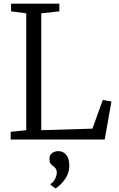

<svg xmlns="http://www.w3.org/2000/svg" viewBox="-20 -763 650 1050"><path d="M38.5 0V-42L123.5 -51V-690L40.5 -701V-743H304.5V-701L205.5 -690V-51L485.5 -59.5L542 -216L589.5 -208L552.5 0ZM359 142.5Q359 177.5 342.8 204.8Q326.5 232 308.5 248.2Q290.5 264.5 284.5 267H283.5L257 248.5V242.5Q272 234.5 281.2 215.2Q290.5 196 290.5 181Q290.5 166 284 158Q277.5 150 269.5 144.5Q262 139 256.2 131Q250.5 123 250.5 107.5Q250.5 89.5 258.8 80Q267 70.5 278 67Q289 63.5 296.5 63.5H298.5Q326 63.5 342.5 84Q359 104.5 359 142.5Z"/></svg>

Font: Merriweather 24pt Light
Style: Regular
Weight: 300
Designer: Eben Sorkin
Foundry: Eben Sorkin
Version: Version 2.100